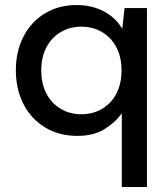

<svg xmlns="http://www.w3.org/2000/svg" viewBox="-20 -528 666 763"><path d="M464 215V-78Q440 -43 396.5 -15.5Q353 12 287 12Q214 12 158.5 -22Q103 -56 73 -115Q43 -174 43 -249Q43 -323 73 -382Q103 -441 158 -474.5Q213 -508 285 -508Q325 -508 359 -497Q393 -486 420 -465.5Q447 -445 465 -415H466L475 -496H564V215ZM303 -74Q350 -74 386.5 -96Q423 -118 443 -157Q463 -196 463 -248Q463 -300 443 -339Q423 -378 386.5 -400Q350 -422 303 -422Q257 -422 220.5 -400Q184 -378 164 -339Q144 -300 144 -248Q144 -196 164 -157Q184 -118 220.5 -96Q257 -74 303 -74Z"/></svg>

Font: DM Sans 28pt Medium
Style: Regular
Weight: 500
Version: Version 4.004;gftools[0.9.30]